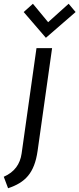

<svg xmlns="http://www.w3.org/2000/svg" viewBox="-110 -738 422 1021"><path d="M134 -537 292 -674 255 -718 146 -620 65 -718 16 -674ZM5 78C-3 135 -33 177 -90 202L-67 263C23 233 73 184 90 64L167 -482H84Z"/></svg>

Font: Cantarell
Style: Oblique
Weight: 400
Italic angle: -8°
Designer: Dave Crossland
Version: Version 0.024